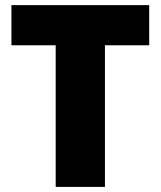

<svg xmlns="http://www.w3.org/2000/svg" viewBox="-20 -734 631 754"><path d="M565.9 -556.2H392.1V0H198.7V-556.2H24.9V-713.9H565.9Z"/></svg>

Font: Nokora Black
Style: Regular
Weight: 900
Designer: Danh Hong
Version: Version 8.000; ttfautohint (v1.8.3)